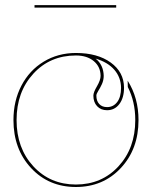

<svg xmlns="http://www.w3.org/2000/svg" viewBox="-20 -730 595 752"><path d="M435.1 -700.2H115.2V-710H435.1ZM354.5 -500.5Q385.3 -475.6 386.2 -433.1Q386.2 -416 379.2 -400.6Q372.1 -385.3 364.7 -373.8Q357.4 -362.3 357.4 -355.5Q357.4 -334.5 368.7 -322.5Q379.9 -310.5 399.4 -310.5Q423.8 -310.5 439 -330.3Q454.1 -350.1 454.1 -386.2Q453.6 -426.8 428 -456.5Q402.3 -486.3 354.5 -500.5ZM277.3 -522.5Q361.8 -522.5 413.6 -485.1Q465.3 -447.8 465.8 -386.7Q465.8 -346.7 447.5 -322.5Q429.2 -298.3 399.4 -298.3Q375 -298.3 360.4 -314Q345.7 -329.6 345.7 -355.5Q345.7 -368.2 359.9 -392.3Q374 -416.5 374 -433.1Q373.5 -468.8 347.2 -490.7Q320.8 -512.7 277.3 -512.7Q175.8 -512.7 110.4 -441.2Q44.9 -369.6 44.9 -259.8Q44.9 -149.9 110.6 -78.6Q176.3 -7.3 277.3 -7.3Q378.4 -7.3 444.1 -78.6Q509.8 -149.9 509.8 -259.8Q509.8 -332 480.5 -389.2L480 -414.1Q522.5 -346.7 522.5 -259.8Q522.5 -146 453.1 -71.8Q383.8 2.4 277.3 2.4Q170.9 2.4 101.8 -71.8Q32.7 -146 32.7 -259.8Q32.7 -335 64 -394.8Q95.2 -454.6 151.1 -488.5Q207 -522.5 277.3 -522.5Z"/></svg>

Font: ZnikomitNo24
Style: Thin
Weight: 300
Designer: gluk
Foundry: gluk
Version: Version 0.55